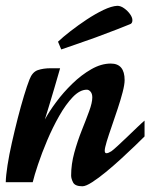

<svg xmlns="http://www.w3.org/2000/svg" viewBox="-37 -630 520 664"><path d="M248 14.2Q222.7 14.2 215.8 1Q209 -12.2 209 -22.9Q209 -62 220 -102.1Q231 -142.1 245.6 -178.7Q260.3 -215.3 271.2 -245.1Q282.2 -274.9 282.2 -293Q282.2 -305.7 276.4 -312.7Q270.5 -319.8 263.2 -319.8Q239.3 -319.8 214.8 -294.4Q190.4 -269 167.7 -229Q145 -189 126.2 -144.5Q107.4 -100.1 94.5 -61.3Q81.5 -22.5 76.2 0H-17.1Q-16.6 -22.5 -11 -58.6Q-5.4 -94.7 4.2 -137Q13.7 -179.2 24.4 -221.2Q35.2 -263.2 45.9 -298.6Q56.6 -334 64.9 -355Q74.7 -380.9 93.8 -387.5Q112.8 -394 138.2 -394H170.9Q170.9 -394 165.3 -374.5Q159.7 -355 151.1 -325.7Q142.6 -296.4 133.5 -266.8Q124.5 -237.3 118.2 -216.8Q132.8 -244.1 157.5 -277.3Q182.1 -310.5 213.4 -340.8Q244.6 -371.1 278.8 -390.6Q313 -410.2 346.2 -410.2Q394 -410.2 394 -353Q394 -337.9 387.2 -311.5Q380.4 -285.2 370.1 -254.2Q359.9 -223.1 349.4 -193.1Q338.9 -163.1 332 -140.4Q325.2 -117.7 325.2 -108.9Q325.2 -100.1 331.1 -100.1Q337.4 -100.1 348.1 -106.9Q354.5 -111.3 369.6 -125.2Q384.8 -139.2 403.1 -156.7Q421.4 -174.3 437.7 -189.9Q454.1 -205.6 462.9 -212.9V-158.2Q451.2 -146.5 429.7 -125.7Q408.2 -105 381.8 -80.8Q355.5 -56.6 329.3 -35.2Q303.2 -13.7 281.5 0.2Q259.8 14.2 248 14.2ZM174.8 -459 163.6 -485.8Q180.2 -501.5 206.5 -522Q232.9 -542.5 262.7 -562.3Q292.5 -582 320.6 -595.5Q348.6 -608.9 368.7 -609.9Q380.4 -609.9 392.3 -601.3Q404.3 -592.8 412.6 -581.3Q420.9 -569.8 420.9 -560.1Q420.9 -548.3 411.6 -545.9L368.7 -528.8Q331.1 -514.2 293 -500.2Q254.9 -486.3 223.6 -475.8Q192.4 -465.3 174.8 -459Z"/></svg>

Font: Norican
Style: Regular
Weight: 400
Designer: Vernon Adams
Foundry: Vernon Adams
Version: Version 1.100; ttfautohint (v1.8.4.7-5d5b);gftools[0.9.33]